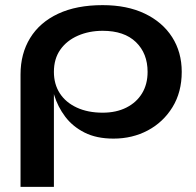

<svg xmlns="http://www.w3.org/2000/svg" viewBox="-20 -528 764 748"><path d="M422 12Q356 12 309.5 -11.5Q263 -35 234 -73.5Q205 -112 191 -158Q177 -204 177 -248L60 -238Q60 -319 97.5 -380Q135 -441 206.5 -474.5Q278 -508 380 -508Q475 -508 544 -475Q613 -442 650.5 -383.5Q688 -325 688 -248Q688 -169 652 -110.5Q616 -52 556 -20Q496 12 422 12ZM380 -89Q433 -89 472.5 -109Q512 -129 533.5 -164.5Q555 -200 555 -248Q555 -320 509.5 -364Q464 -408 380 -408Q327 -408 283.5 -389Q240 -370 215 -334.5Q190 -299 190 -248Q190 -200 213 -164.5Q236 -129 279 -109Q322 -89 380 -89ZM60 -238 166 -258 190 -248V200H60Z"/></svg>

Font: Syne
Style: Bold
Weight: 700
Designer: Lucas Descroix
Foundry: Bonjour Monde
Version: Version 2.200